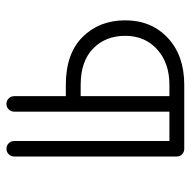

<svg xmlns="http://www.w3.org/2000/svg" viewBox="-18 -563 591 595"><g transform="rotate(90 277.5 -265.5)"><path d="M278 -14V-174H243Q146 -174 94.5 -226Q43 -278 43 -358Q43 -439 97.5 -490Q152 -541 243 -541H441Q451 -541 458 -534.5Q465 -528 465 -518V-14Q465 -4 458 3Q451 10 441 10Q431 10 424 3Q417 -4 417 -14V-495H326V-14Q326 -4 319 3Q312 10 302 10Q292 10 285 3Q278 -4 278 -14ZM243 -220H278V-495H243Q175 -495 133 -457Q91 -419 91 -358Q91 -297 130.5 -258.5Q170 -220 243 -220Z"/></g></svg>

Font: Hoogli
Style: Regular
Weight: 400
Designer: Anand Singh Naorem
Foundry: Brand New Type
Version: Version 1.00 b007